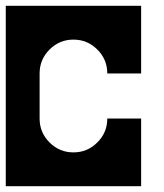

<svg xmlns="http://www.w3.org/2000/svg" viewBox="-20 -645 567 665"><path d="M0 -625H468.8V-390.6H351.6Q351.6 -439 317.1 -473.4Q282.7 -507.8 234.4 -507.8Q186 -507.8 151.6 -473.4Q117.2 -439 117.2 -390.6V-234.4Q117.2 -186 151.6 -151.6Q186 -117.2 234.4 -117.2Q282.7 -117.2 317.1 -151.6Q351.6 -186 351.6 -234.4H468.8V0H0Z"/></svg>

Font: Leporid
Style: Regular
Weight: 400
Designer: GGBotNet
Foundry: GGBotNet
Version: 1.00